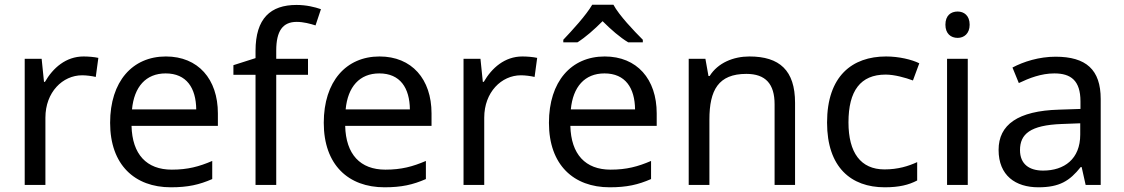

<svg xmlns="http://www.w3.org/2000/svg" viewBox="-20 -786 4779 816"><path d="M335 -546C260 -546 205 -497 171 -438H167L157 -536H85V0H173V-286C173 -394 246 -466 329 -466C347 -466 370 -463 387 -459L398 -540C380 -544 355 -546 335 -546Z M685 -546C543 -546 448 -440 448 -264C448 -85 553 10 706 10C779 10 827 -1 882 -25V-102C826 -78 778 -65 710 -65C603 -65 542 -130 539 -251H906V-304C906 -450 822 -546 685 -546ZM684 -474C773 -474 813 -412 814 -321H541C550 -417 600 -474 684 -474Z M1289 -468V-536H1154V-571C1154 -655 1182 -693 1241 -693C1270 -693 1299 -685 1321 -678L1344 -747C1318 -756 1282 -765 1240 -765C1130 -765 1066 -708 1066 -570V-539L972 -509V-468H1066V0H1154V-468Z M1593 -546C1451 -546 1356 -440 1356 -264C1356 -85 1461 10 1614 10C1687 10 1735 -1 1790 -25V-102C1734 -78 1686 -65 1618 -65C1511 -65 1450 -130 1447 -251H1814V-304C1814 -450 1730 -546 1593 -546ZM1592 -474C1681 -474 1721 -412 1722 -321H1449C1458 -417 1508 -474 1592 -474Z M2200 -546C2125 -546 2070 -497 2036 -438H2032L2022 -536H1950V0H2038V-286C2038 -394 2111 -466 2194 -466C2212 -466 2235 -463 2252 -459L2263 -540C2245 -544 2220 -546 2200 -546Z M2587 -766H2497C2471 -721 2411 -656 2374 -617V-606H2434C2469 -628 2505 -660 2541 -696C2577 -660 2615 -627 2650 -606H2712V-617C2674 -655 2611 -721 2587 -766ZM2550 -546C2408 -546 2313 -440 2313 -264C2313 -85 2418 10 2571 10C2644 10 2692 -1 2747 -25V-102C2691 -78 2643 -65 2575 -65C2468 -65 2407 -130 2404 -251H2771V-304C2771 -450 2687 -546 2550 -546ZM2549 -474C2638 -474 2678 -412 2679 -321H2406C2415 -417 2465 -474 2549 -474Z M3165 -546C3097 -546 3031 -519 2996 -463H2991L2978 -536H2907V0H2995V-278C2995 -403 3033 -472 3152 -472C3234 -472 3272 -429 3272 -343V0H3359V-349C3359 -487 3293 -546 3165 -546Z M3740 10C3801 10 3842 0 3878 -19V-97C3841 -80 3797 -66 3739 -66C3638 -66 3586 -137 3586 -266C3586 -400 3637 -469 3744 -469C3781 -469 3828 -456 3860 -444L3887 -517C3855 -533 3800 -546 3746 -546C3602 -546 3495 -463 3495 -265C3495 -75 3597 10 3740 10Z M4050 -737C4021 -737 3998 -720 3998 -681C3998 -643 4021 -625 4050 -625C4077 -625 4101 -643 4101 -681C4101 -720 4077 -737 4050 -737ZM4093 -536H4005V0H4093Z M4466 -545C4396 -545 4330 -524 4283 -499L4310 -433C4354 -454 4405 -474 4461 -474C4531 -474 4572 -444 4572 -355V-323L4481 -320C4306 -315 4224 -256 4224 -149C4224 -40 4296 10 4393 10C4483 10 4526 -17 4573 -76H4577L4594 0H4658V-365C4658 -490 4596 -545 4466 -545ZM4492 -259 4571 -262V-214C4571 -110 4503 -61 4413 -61C4355 -61 4315 -88 4315 -148C4315 -216 4358 -254 4492 -259Z"/></svg>

Font: Noto Sans Arabic UI
Style: Regular
Weight: 400
Designer: Monotype Design Team, Nadine Chahine and Nizar Qandah
Foundry: Monotype Imaging Inc.
Version: Version 2.010